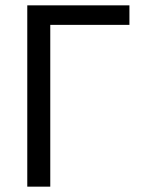

<svg xmlns="http://www.w3.org/2000/svg" viewBox="-20 -714 540 718"><path d="M168 -621V-16H82V-694H464V-621Z"/></svg>

Font: D2Coding ligature
Style: Regular
Weight: 400
Monospace: yes
Designer: Yong-Rak Park; Jeong-Hwan Yoon; Sang-Min Lee;
Foundry: NHN Corporation
Version: Version 1.3.2; Build 20180524